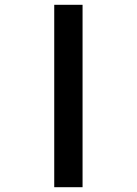

<svg xmlns="http://www.w3.org/2000/svg" viewBox="-20 -780 570 800"><path d="M206 0H324V-760H206Z"/></svg>

Font: Noto Sans Mono Condensed ExtraBold
Style: Regular
Weight: 800
Width: 3
Designer: Monotype Design Team
Foundry: Monotype Imaging Inc.
Version: Version 2.014